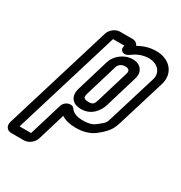

<svg xmlns="http://www.w3.org/2000/svg" viewBox="-203 -630 912 967"><g transform="rotate(30 253.5 -146.5)"><path d="M273 -446C265 -420 294 -404 320 -424C342 -441 374 -458 413 -458C468 -458 497 -419 484 -377L400 -103C389 -67 391 -72 352 -40C339 -29 317 -20 282 -20C243 -20 222 -30 209 -49C194 -69 154 -57 145 -26L87 165H20L208 -451H275ZM293 -501H220C194 -501 167 -480 159 -454L-31 168C-39 194 -25 215 1 215H74C100 215 128 194 136 168L184 9C205 23 233 30 267 30C308 30 348 21 380 -6C419 -38 437 -59 450 -103L534 -377C557 -453 505 -508 428 -508C389 -508 356 -497 326 -480C321 -491 310 -501 293 -501ZM346 -413C293 -413 251 -374 239 -335L183 -149C168 -101 190 -65 244 -65C309 -65 339 -118 348 -149L404 -335C418 -380 392 -413 346 -413ZM331 -363C353 -363 359 -352 354 -335L298 -149C290 -124 286 -115 259 -115C229 -115 226 -125 233 -149L289 -335C293 -348 306 -363 331 -363Z"/></g></svg>

Font: DIN Rundschrift
Style: BreitKontKu
Weight: 400
Width: 7
Version: Version 1.027